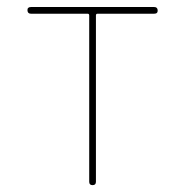

<svg xmlns="http://www.w3.org/2000/svg" viewBox="-20 -540 540 560"><path d="M70.3 -500Q60.5 -500 60.1 -509.8Q59.6 -519.5 70.3 -519.5H429.7Q439.5 -519.5 439.9 -509.8Q440.4 -500 429.7 -500H264.6Q259.8 -500 259.8 -495.1V-9.8Q259.8 0 250 0Q240.2 0 240.2 -9.8V-495.1Q240.2 -500 235.4 -500Z"/></svg>

Font: Rounded-X Mgen+ 2m thin
Style: Regular
Weight: 100
Designer: [Source Han Sans]
Ryoko NISHIZUKA  (kana & ideographs); Paul D. Hunt (Latin, Greek & Cyrillic); Wenlong ZHANG  (bopomofo
Version: Version 1.059.20150602